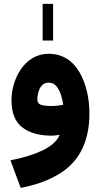

<svg xmlns="http://www.w3.org/2000/svg" viewBox="-20 -690 514 978"><path d="M250.5 -483.4V-670.4H197.3V-483.4ZM435.5 -113.3C435.5 -189 418.9 -262.7 385.3 -321.3C351.6 -379.4 299.8 -416 228 -416C102.5 -416 38.6 -284.7 38.6 -179.7C38.6 -114.7 57.1 -68.8 93.8 -41C130.4 -13.2 179.7 1 241.7 1C254.9 1 269 -0.5 284.2 -3.4C271.5 27.3 242.7 53.7 197.8 75.7C152.8 97.2 98.1 114.3 33.2 126.5L85.4 267.1C155.8 253.9 217.3 232.4 270 202.6C375 143.6 435.5 43.5 435.5 -113.3ZM238.8 -149.9C220.2 -149.9 204.1 -151.9 190.4 -155.8C176.8 -159.2 169.9 -169.4 169.9 -185.5C169.9 -195.3 171.9 -206.5 175.3 -219.7C182.1 -245.6 197.8 -269 227.1 -269C244.6 -269 258.8 -262.2 269 -249C279.3 -235.4 286.6 -219.7 292 -202.1C296.9 -184.1 300.3 -168.9 302.2 -156.2C290 -153.8 266.6 -149.9 238.8 -149.9Z"/></svg>

Font: Vazirmatn Black
Style: Regular
Weight: 900
Designer: Saber Rastikerdar
Foundry: Saber Rastikerdar
Version: Version 33.003